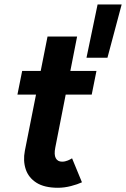

<svg xmlns="http://www.w3.org/2000/svg" viewBox="-20 -845 572 872"><path d="M243.3 7.8Q181.8 7.8 145.6 -15.1Q109.5 -38.1 96.8 -76.4Q84.1 -114.7 92.9 -160.2L195.9 -679.2H330.2L231.1 -174.8Q224.7 -142.6 233.3 -126.7Q241.8 -110.8 261.8 -110.8Q275.5 -110.8 288.2 -116.2Q300.9 -121.6 307.3 -126L352.2 -17.1Q332.6 -7.8 302.4 0Q272.1 7.8 243.3 7.8ZM59.2 -415.5 80.7 -522.9H418.1L396.6 -415.5ZM372.8 -582.8 423.2 -824.6H532.5L468 -582.8Z"/></svg>

Font: Reddit Sans
Style: Italic
Weight: 400
Italic angle: -11.25°
Designer: Stephen Hutchings
Version: Version 1.013